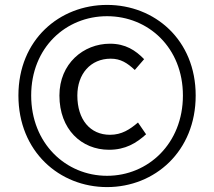

<svg xmlns="http://www.w3.org/2000/svg" viewBox="-20 -750 872 782"><path d="M416 12C610 12 777 -133 777 -361C777 -588 610 -730 416 -730C222 -730 55 -588 55 -361C55 -133 222 12 416 12ZM416 -34C248 -34 107 -166 107 -361C107 -556 248 -684 416 -684C584 -684 725 -556 725 -361C725 -166 584 -34 416 -34ZM424 -140C491 -140 535 -167 575 -203L542 -251C509 -223 476 -201 428 -201C347 -201 295 -263 295 -361C295 -449 349 -511 431 -511C471 -511 498 -494 529 -465L567 -509C532 -545 491 -572 428 -572C320 -572 222 -491 222 -361C222 -223 312 -140 424 -140Z"/></svg>

Font: Source Han Sans TC
Style: Regular
Weight: 400
Designer: Ryoko NISHIZUKA 西塚涼子 (kana, bopomofo & ideographs); Paul D. Hunt (Latin, Greek & Cyrillic); Sandoll Communications 산돌커뮤니
Foundry: Adobe
Version: Version 2.002;hotconv 1.0.116;makeotfexe 2.5.65601